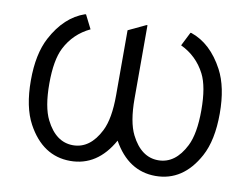

<svg xmlns="http://www.w3.org/2000/svg" viewBox="-81 -874 1308 1001"><g transform="rotate(10 573.0 -373.5)"><path d="M622.1 -756.8V-368.7Q622.1 -244.6 655.3 -178.7Q708.5 -73.2 798.8 -73.2Q889.2 -73.2 942.4 -178.7Q975.6 -244.6 975.6 -368.7Q975.6 -493.7 942.4 -558.6Q898.9 -643.6 813 -684.1L849.6 -756.8H854.5Q960.4 -720.7 1026.4 -596.7Q1073.2 -508.3 1073.2 -368.7Q1073.2 -227.1 1026.4 -140.6Q944.8 9.8 798.8 9.8Q655.3 9.8 573.2 -137.2Q491.2 9.8 347.7 9.8Q201.7 9.8 120.1 -140.6Q73.2 -227.1 73.2 -368.7Q73.2 -508.3 120.1 -596.7Q186 -720.7 292 -756.8H296.9L333.5 -684.1Q247.1 -643.1 204.1 -558.6Q170.9 -493.2 170.9 -368.7Q170.9 -244.6 204.1 -178.7Q256.8 -73.2 347.7 -73.2Q438 -73.2 491.2 -178.7Q524.4 -244.6 524.4 -368.7V-712.9L617.2 -756.8Z"/></g></svg>

Font: Nova Oval
Style: Book
Weight: 400
Version: Version 2.000